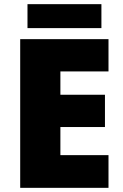

<svg xmlns="http://www.w3.org/2000/svg" viewBox="-20 -902 589 922"><path d="M501 0H77V-714H501V-559H270V-447H484V-292H270V-157H501ZM467 -882V-767H112V-882Z"/></svg>

Font: Noto Sans Myanmar Black
Style: Regular
Weight: 900
Designer: Monotype Design Team
Foundry: Monotype Imaging Inc.
Version: Version 2.107; ttfautohint (v1.8.4.7-5d5b)